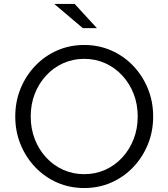

<svg xmlns="http://www.w3.org/2000/svg" viewBox="-20 -938 850 969"><path d="M405 11Q332 11 269 -16.5Q206 -44 158.5 -93.5Q111 -143 84 -208.5Q57 -274 57 -350Q57 -426 84 -491.5Q111 -557 158.5 -606.5Q206 -656 269 -683.5Q332 -711 405 -711Q478 -711 541 -683.5Q604 -656 651.5 -606.5Q699 -557 726 -491.5Q753 -426 753 -350Q753 -274 726 -208.5Q699 -143 651.5 -93.5Q604 -44 541 -16.5Q478 11 405 11ZM405 -59Q462 -59 511 -81Q560 -103 597 -143Q634 -183 654.5 -236Q675 -289 675 -350Q675 -412 654.5 -464.5Q634 -517 597 -557Q560 -597 511 -619Q462 -641 405 -641Q348 -641 299 -619Q250 -597 213 -557Q176 -517 155.5 -464.5Q135 -412 135 -350Q135 -289 155.5 -236Q176 -183 213 -143Q250 -103 299 -81Q348 -59 405 -59ZM398 -796 254 -918H357L469 -796Z"/></svg>

Font: Red Hat Text
Style: Regular
Weight: 400
Designer: Pentagram, MCKL
Foundry: MCKL
Version: Version 1.030